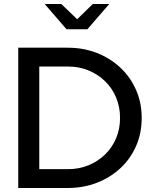

<svg xmlns="http://www.w3.org/2000/svg" viewBox="-20 -938 767 958"><path d="M176 -94H320Q375 -94 422 -113.5Q469 -133 504.5 -167.5Q540 -202 559.5 -248.5Q579 -295 579 -350Q579 -404 559.5 -451Q540 -498 504.5 -532.5Q469 -567 422 -586.5Q375 -606 320 -606H176ZM71 0V-700H318Q397 -700 464 -673.5Q531 -647 581 -600Q631 -553 659 -489Q687 -425 687 -350Q687 -274 659.5 -210.5Q632 -147 582 -100Q532 -53 464.5 -26.5Q397 0 318 0ZM286 -918 365 -842 443 -918H525L416 -792H312L203 -918Z"/></svg>

Font: Red Hat Display Medium
Style: Regular
Weight: 500
Designer: Pentagram, MCKL
Foundry: Pentagram, MCKL
Version: Version 1.023